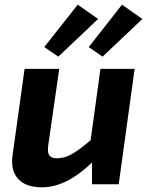

<svg xmlns="http://www.w3.org/2000/svg" viewBox="-20 -787 628 820"><path d="M229 -545 169 -586 312 -767 399 -706ZM359 -586 501 -767 588 -706 418 -545ZM409 -493H555L487 0H373V-93Q263 13 160 13Q89 13 56.5 -24Q24 -61 34 -126L85 -493H233L186 -166Q182 -136 190.5 -123.5Q199 -111 223 -111Q255 -111 285.5 -128Q316 -145 367 -188Z"/></svg>

Font: Ezarion
Style: Bold Italic
Weight: 700
Italic angle: -8°
Designer: Natanael Gama
Version: Version 1.001;PS 001.001;hotconv 1.0.70;makeotf.lib2.5.58329